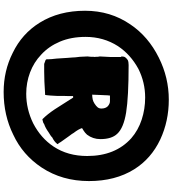

<svg xmlns="http://www.w3.org/2000/svg" viewBox="35 -864 969 1080"><g transform="rotate(90 520.0 -324.5)"><path d="M278 89Q170 37 108 -63Q41 -171 41 -318Q41 -461 118 -573Q186 -674 305 -733Q417 -789 541 -789Q662 -789 765 -741Q873 -690 933 -594Q999 -488 999 -340Q999 -189 923 -74Q852 33 738 86Q629 140 498 140Q379 140 278 89ZM674 -26Q757 -69 805 -141Q858 -221 858 -330Q858 -488 758 -578Q713 -617 653.5 -636.5Q594 -656 529 -656Q444 -656 368 -618Q287 -574 240 -503Q188 -422 188 -321Q188 -240 214.5 -177Q241 -114 288 -71Q331 -30 388 -8.5Q445 13 508 13Q594 13 674 -26ZM595 -148Q577 -175 530 -250Q530 -251 528 -251H524Q523 -250 521 -250V-228Q521 -206 520 -195V-159Q518 -116 516 -103Q515 -93 513 -93H508H505Q435 -88 383 -88H373H358H346H340L318 -96L314 -101V-109Q314 -115 313 -129.5Q312 -144 310 -158Q308 -178 308 -189Q308 -197 307 -205Q306 -213 306 -220Q304 -238 304 -245Q304 -250 303 -263.5Q302 -277 300 -289Q298 -319 298 -333L299 -340Q299 -348 300 -353V-365L301 -373L300 -378V-388Q299 -390 299 -396L298 -400Q298 -414 299 -420Q299 -428 301 -458V-481V-489V-500V-513V-520Q298 -522 298 -524Q298 -537 303 -544Q308 -551 318 -558Q328 -563 346 -563Q526 -563 613 -549Q700 -535 733 -499Q763 -468 763 -404Q763 -362 738 -329Q727 -317 715.5 -310Q704 -303 701 -301Q707 -281 728 -254Q732 -246 746 -228Q774 -189 778 -183Q785 -173 786 -169Q790 -168 791 -165.5Q792 -163 789 -160Q776 -144 753 -133Q749 -127 725 -113Q700 -95 679 -88Q672 -82 661 -80Q655 -78 651 -78Q623 -106 595 -148ZM540 -361Q550 -363 563 -371Q577 -380 584 -388.5Q591 -397 591 -410Q591 -433 578 -446Q564 -458 550 -458H518Q516 -441 516 -428.5Q516 -416 515 -408Q513 -374 513 -358Q525 -358 540 -361Z"/></g></svg>

Font: Sigmar One
Style: Regular
Weight: 400
Designer: Vernon Adams
Foundry: Vernon Adams
Version: Version 2.000